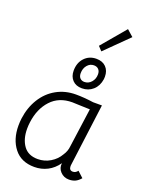

<svg xmlns="http://www.w3.org/2000/svg" viewBox="-182 -1102 951 1207"><g transform="rotate(20 294.0 -498.0)"><path d="M19 -201Q19 -225 22 -249Q32 -325 68.5 -384Q105 -443 163 -475.5Q221 -508 293 -508Q347 -508 410 -499H469L415 -84Q414 -80 414 -74Q414 -45 439 -45Q458 -45 471 -63L510 -27Q492 -6 473.5 2Q455 10 433 10Q398 10 375 -14.5Q352 -39 357 -72Q328 -31 288 -10.5Q248 10 201 10Q113 10 66 -49.5Q19 -109 19 -201ZM347 -127Q367 -156 370 -190L406 -450L342 -452L288 -454Q199 -454 145.5 -396Q92 -338 80 -245Q77 -223 77 -201Q77 -132 108.5 -88Q140 -44 204 -44Q249 -44 287.5 -67Q326 -90 347 -127ZM227 -644Q227 -697 258 -730Q289 -763 337 -763Q378 -763 401.5 -739Q425 -715 425 -675Q425 -664 424 -658Q417 -611 386.5 -584Q356 -557 313 -557Q273 -557 250 -581Q227 -605 227 -644ZM379 -674Q379 -695 367.5 -707Q356 -719 336 -719Q310 -719 292 -697.5Q274 -676 274 -644Q274 -623 285 -611.5Q296 -600 314 -600Q341 -600 360 -621.5Q379 -643 379 -674ZM323 -845 459 -1006 502 -968 349 -817Z"/></g></svg>

Font: Bellota
Style: Italic
Weight: 400
Italic angle: -7.5°
Designer: Kemie Guaida
Foundry: Kemie Guaida
Version: Version 4.001